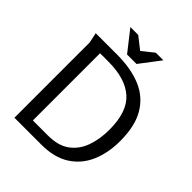

<svg xmlns="http://www.w3.org/2000/svg" viewBox="-247 -1050 1192 1192"><g transform="rotate(45 349.5 -453.5)"><path d="M653 -362Q653 -257 617.5 -175.5Q582 -94 509 -47Q436 0 323 0H86V-662Q86 -663 82.5 -678Q79 -693 76 -709Q73 -725 72 -728H259Q381 -728 469 -691.5Q557 -655 605 -574.5Q653 -494 653 -362ZM556 -364Q556 -522 478.5 -590.5Q401 -659 252 -659H179V-69H311Q402 -69 455.5 -109Q509 -149 532.5 -216Q556 -283 556 -364ZM345 -845 421 -906H488L386 -772H303L197 -907H266Z"/></g></svg>

Font: Rosario Light
Style: Regular
Weight: 300
Designer: Hector Gatti
Foundry: Omnibus Type
Version: Version 1.101; ttfautohint (v1.8.1.43-b0c9)